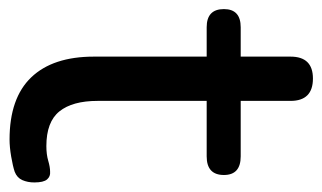

<svg xmlns="http://www.w3.org/2000/svg" viewBox="-164 -522 691 412"><g transform="rotate(90 182.0 -316.5)"><path d="M276 9Q187 9 142.5 -37.5Q98 -84 98 -172V-414H35Q-4 -414 -4 -451Q-4 -487 35 -487H98V-594Q98 -642 145 -642Q193 -642 193 -594V-487H312Q352 -487 352 -451Q352 -414 312 -414H193V-180Q193 -126 215.5 -98Q238 -70 290 -70Q308 -70 321.5 -74Q335 -78 345 -78Q355 -79 361.5 -71.5Q368 -64 368 -44Q368 -30 363 -18.5Q358 -7 345 -2Q333 2 312.5 5.5Q292 9 276 9Z"/></g></svg>

Font: Chiron GoRound TC
Style: Regular
Weight: 400
Designer: Ryoko NISHIZUKA 西塚涼子 (kana, bopomofo & ideographs); Paul D. Hunt (Latin, Greek & Cyrillic); Sandoll Communications 산돌커뮤니
Foundry: Adobe
Version: Version 1.000;hotconv 1.1.1;makeotfexe 2.6.0